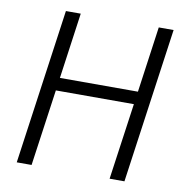

<svg xmlns="http://www.w3.org/2000/svg" viewBox="-78 -765 819 841"><g transform="rotate(10 331.5 -345.0)"><path d="M627 -690 530 0H464L512 -340H165L117 0H51L148 -690H214L173 -397H520L561 -690Z"/></g></svg>

Font: Exo 2.0 Light
Style: Italic
Weight: 300
Italic angle: -8°
Designer: Natanael Gama
Version: Version 1.001;PS 001.001;hotconv 1.0.70;makeotf.lib2.5.58329